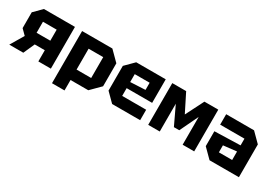

<svg xmlns="http://www.w3.org/2000/svg" viewBox="8 -1326 3125 2231"><g transform="rotate(30 1570.5 -210.0)"><path d="M218 -278H402V-426H218ZM50 -244V-456L154 -560H570V0H402V-150H267L200 0H12L117 -177Z M666 140V-560H1072L1198 -434V-126L1072 0H834V140ZM1030 -420H834V-140H1030Z M1278 -114V-446L1392 -560H1788V-244H1446V-140H1768V0H1392ZM1446 -326 1646 -336V-432H1446Z M1876 0V-560H2062L2184 -317L2307 -560H2493V0H2338V-373L2220 -126H2148L2031 -373V0Z M2579 -120V-320L2925 -330V-420H2599V-560H2973L3093 -440V0H2699ZM2747 -228V-134H2925V-248Z"/></g></svg>

Font: Tektur
Style: Bold
Weight: 700
Designer: Adam Jagosz
Foundry: Adam Jagosz
Version: Version 1.005;gftools[0.9.30]